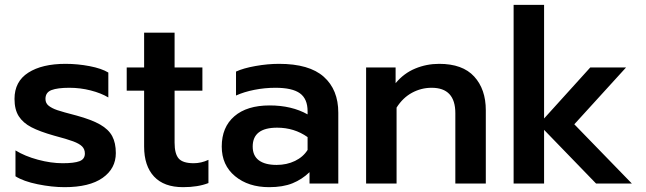

<svg xmlns="http://www.w3.org/2000/svg" viewBox="-20 -759 2673 794"><path d="M44 -30V-137Q83 -113 137 -98.5Q191 -84 239 -84Q287 -84 309 -92.5Q331 -101 331 -124Q331 -142 319.5 -153.5Q308 -165 282.5 -174.5Q257 -184 204 -198Q144 -215 109.5 -233Q75 -251 57.5 -278.5Q40 -306 40 -350Q40 -422 97 -458.5Q154 -495 251 -495Q301 -495 350.5 -485.5Q400 -476 428 -459V-356Q398 -374 355 -385Q312 -396 267 -396Q218 -396 193 -386.5Q168 -377 168 -350Q168 -332 181.5 -321.5Q195 -311 217 -303.5Q239 -296 297 -281Q359 -264 394 -244Q429 -224 444 -196Q459 -168 459 -126Q459 -62 404.5 -23.5Q350 15 247 15Q195 15 136 3Q77 -9 44 -30Z M576 -153V-384H504V-480H576V-624H702V-480H817V-384H702V-169Q702 -123 719 -103.5Q736 -84 781 -84Q812 -84 842 -98V-2Q799 15 737 15Q658 15 617 -29Q576 -73 576 -153Z M897 -153Q897 -233 949 -278Q1001 -323 1095 -323Q1186 -323 1252 -286V-299Q1252 -350 1220.5 -373Q1189 -396 1119 -396Q1075 -396 1032 -387.5Q989 -379 956 -364V-463Q986 -477 1036.5 -486Q1087 -495 1134 -495Q1259 -495 1319 -441.5Q1379 -388 1379 -293V0H1260V-47Q1229 -17 1189.5 -1Q1150 15 1093 15Q1007 15 952 -30.5Q897 -76 897 -153ZM1252 -139V-192Q1197 -231 1126 -231Q1025 -231 1025 -153Q1025 -115 1050.5 -96Q1076 -77 1124 -77Q1166 -77 1200 -93.5Q1234 -110 1252 -139Z M1494 -480H1616V-415Q1650 -456 1697 -475.5Q1744 -495 1796 -495Q1893 -495 1941 -442.5Q1989 -390 1989 -303V0H1863V-291Q1863 -396 1765 -396Q1722 -396 1684 -375.5Q1646 -355 1620 -314V0H1494Z M2104 -739H2230V-269L2421 -480H2569L2355 -245L2593 0H2445L2230 -222V0H2104Z"/></svg>

Font: Prompt Medium
Style: Regular
Weight: 500
Designer: Katatrad Team
Foundry: CadsonDemak
Version: Version 1.000